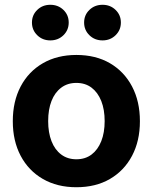

<svg xmlns="http://www.w3.org/2000/svg" viewBox="-20 -767 635 798"><path d="M297.4 11.2Q217.8 11.2 158.2 -23.2Q98.6 -57.6 65.9 -119.4Q33.2 -181.2 33.2 -263.2Q33.2 -345.7 65.9 -407.7Q98.6 -469.7 158.2 -504.2Q217.8 -538.6 297.4 -538.6Q377.9 -538.6 437 -504.2Q496.1 -469.7 528.8 -407.7Q561.5 -345.7 561.5 -263.2Q561.5 -181.2 528.8 -119.4Q496.1 -57.6 437 -23.2Q377.9 11.2 297.4 11.2ZM297.4 -105Q334.5 -105 360.6 -124.8Q386.7 -144.5 400.9 -180.2Q415 -215.8 415 -263.7Q415 -311.5 400.9 -347.2Q386.7 -382.8 360.6 -402.6Q334.5 -422.4 297.4 -422.4Q260.7 -422.4 234.4 -402.6Q208 -382.8 194.1 -347.4Q180.2 -312 180.2 -263.7Q180.2 -215.8 194.1 -180.2Q208 -144.5 234.4 -124.8Q260.7 -105 297.4 -105ZM406.2 -599.1Q373.5 -599.1 351.6 -620.6Q329.6 -642.1 329.6 -673.3Q329.6 -704.6 351.6 -725.8Q373.5 -747.1 406.2 -747.1Q438.5 -747.1 460.4 -725.8Q482.4 -704.6 482.4 -673.3Q482.4 -642.1 460.4 -620.6Q438.5 -599.1 406.2 -599.1ZM189 -599.1Q156.7 -599.1 134.8 -620.6Q112.8 -642.1 112.8 -673.3Q112.8 -704.6 134.8 -725.8Q156.7 -747.1 189 -747.1Q221.7 -747.1 243.7 -725.8Q265.6 -704.6 265.6 -673.3Q265.6 -642.1 243.7 -620.6Q221.7 -599.1 189 -599.1Z"/></svg>

Font: Inter 24pt
Style: Bold
Weight: 700
Designer: Rasmus Andersson
Foundry: rsms
Version: Version 4.001;git-66647c0bb